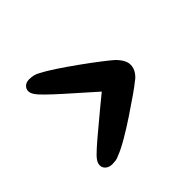

<svg xmlns="http://www.w3.org/2000/svg" viewBox="-62 -760 623 623"><g transform="rotate(45 249.5 -449.0)"><path d="M418 -298Q408 -298 398 -305Q389 -311 371.5 -330.5Q354 -350 332.5 -376Q311 -402 289.5 -427.5Q268 -453 253 -472Q235 -452 213 -427Q191 -402 169.5 -378Q148 -354 130.5 -336Q113 -318 104 -312Q93 -304 83 -304Q73 -304 65.5 -312Q58 -320 58 -334Q58 -342 60 -352Q62 -362 68 -372Q77 -390 96.5 -419.5Q116 -449 139 -481Q162 -513 182 -539Q202 -565 211 -575Q236 -600 257 -600Q272 -600 285 -591.5Q298 -583 305 -572Q313 -563 331.5 -536.5Q350 -510 372 -477Q394 -444 412 -413Q430 -382 437 -363Q442 -353 443 -345Q444 -337 444 -330Q444 -316 436.5 -307Q429 -298 418 -298Z"/></g></svg>

Font: Akaya Telivigala
Style: Regular
Weight: 400
Designer: Vaishnavi Murthy Yerkadithaya, Juan Luis Blanco Aristondo
Version: Version 1.002; ttfautohint (v1.8.3)